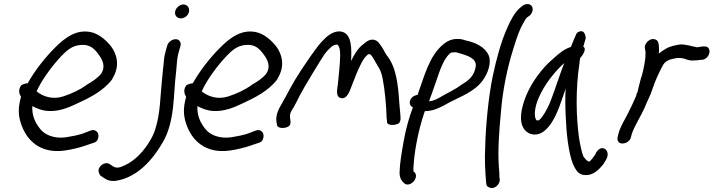

<svg xmlns="http://www.w3.org/2000/svg" viewBox="-20 -716 3531 950"><path d="M536 -327C577 -392 556 -451 530 -486C507 -515 475 -544 438 -555C362 -576 301 -530 251 -479C205 -433 154 -370 117 -304C101 -303 90 -297 85 -294C67 -269 77 -248 84 -237C69 -183 70 -147 83 -107C111 -19 181 45 299 29C334 24 368 16 398 6L439 -8C449 -10 455 -15 459 -18C473 -40 467 -60 456 -67C450 -72 442 -74 432 -71H431L389 -55C365 -47 339 -42 308 -37C248 -28 201 -49 178 -79C156 -107 137 -142 140 -191C162 -179 187 -169 217 -167C270 -163 321 -184 362 -204C419 -230 493 -266 536 -325ZM161 -264C189 -326 242 -394 282 -437C312 -469 338 -489 374 -493C426 -500 449 -473 471 -442C488 -418 503 -386 481 -352C465 -331 435 -311 408 -296V-295C374 -271 335 -253 293 -239C240 -222 193 -238 161 -264Z M477 153 495 165C513 178 534 182 557 178C659 161 735 75 783 -8C847 -113 837 -250 851 -357C856 -402 854 -425 866 -464L872 -486C879 -503 869 -522 850 -522C831 -522 815 -509 808 -493V-492L801 -468C797 -453 792 -434 791 -415C786 -368 780 -310 776 -258C771 -183 763 -85 724 -23C694 30 648 79 599 101C574 113 558 118 541 108L524 97C510 86 489 93 478 105C460 124 469 142 477 153ZM875 -625C893 -625 911 -639 915 -657C919 -676 908 -694 887 -694C870 -694 851 -678 847 -661C842 -639 857 -625 875 -625Z M1353 -327C1394 -392 1373 -451 1347 -486C1324 -515 1292 -544 1255 -555C1179 -576 1118 -530 1068 -479C1022 -433 971 -370 934 -304C918 -303 907 -297 902 -294C884 -269 894 -248 901 -237C886 -183 887 -147 900 -107C928 -19 998 45 1116 29C1151 24 1185 16 1215 6L1256 -8C1266 -10 1272 -15 1276 -18C1290 -40 1284 -60 1273 -67C1267 -72 1259 -74 1249 -71H1248L1206 -55C1182 -47 1156 -42 1125 -37C1065 -28 1018 -49 995 -79C973 -107 954 -142 957 -191C979 -179 1004 -169 1034 -167C1087 -163 1138 -184 1179 -204C1236 -230 1310 -266 1353 -325ZM978 -264C1006 -326 1059 -394 1099 -437C1129 -469 1155 -489 1191 -493C1243 -500 1266 -473 1288 -442C1305 -418 1320 -386 1298 -352C1282 -331 1252 -311 1225 -296V-295C1191 -271 1152 -253 1110 -239C1057 -222 1010 -238 978 -264Z M1433 -185C1442 -202 1453 -222 1464 -245C1480 -277 1569 -424 1586 -448C1598 -464 1610 -476 1618 -483C1624 -489 1632 -492 1638 -494C1652 -497 1649 -496 1657 -486C1661 -476 1663 -462 1663 -443V-441C1663 -402 1656 -345 1652 -302C1647 -267 1642 -238 1665 -231C1697 -222 1710 -265 1721 -293C1727 -309 1735 -328 1742 -347C1760 -389 1777 -429 1800 -446C1811 -453 1818 -443 1828 -426L1846 -395V-394C1860 -375 1869 -354 1874 -323C1884 -273 1892 -188 1893 -128L1894 -129L1895 -111C1898 -92 1941 -96 1955 -107C1959 -113 1961 -119 1962 -126V-127L1961 -148C1960 -159 1958 -177 1956 -203C1950 -296 1941 -385 1893 -443C1881 -461 1874 -480 1859 -498C1843 -523 1813 -531 1780 -499C1752 -479 1734 -449 1717 -414C1720 -472 1721 -541 1678 -557C1647 -569 1615 -550 1593 -531C1579 -518 1564 -502 1548 -481C1531 -459 1506 -423 1472 -372C1420 -293 1410 -265 1376 -206C1358 -176 1343 -147 1348 -112L1351 -96C1356 -77 1400 -80 1413 -95C1418 -102 1418 -111 1417 -119L1415 -134C1413 -152 1418 -162 1432 -184Z M2018 -188 2023 -185C2004 -135 1988 -77 1978 -21C1968 36 1958 90 1957 138C1957 165 1967 179 1979 190C2007 216 2057 164 2031 136H2030L2026 132C2024 123 2027 100 2028 82C2034 14 2052 -75 2076 -148L2082 -166C2131 -166 2168 -190 2207 -211C2256 -237 2329 -262 2370 -320C2394 -353 2413 -407 2398 -442C2379 -485 2331 -506 2284 -516C2271 -520 2258 -525 2237 -523C2217 -523 2194 -514 2176 -499C2103 -441 2079 -336 2046 -246H2042C2034 -244 2024 -240 2019 -234C2002 -217 2006 -197 2017 -188ZM2225 -457C2238 -459 2243 -455 2258 -451C2294 -441 2339 -426 2334 -388C2327 -341 2301 -320 2267 -299H2266C2232 -272 2189 -254 2149 -230C2134 -222 2120 -216 2103 -215C2107 -226 2111 -239 2116 -251C2142 -320 2160 -394 2191 -435C2205 -452 2209 -457 2224 -457Z M2398 210C2423 225 2453 199 2453 173V172L2451 160C2451 151 2451 132 2448 105C2443 30 2449 -65 2459 -166C2467 -267 2489 -377 2520 -475C2540 -539 2550 -570 2575 -612C2582 -624 2586 -629 2587 -629L2588 -630L2601 -639C2608 -645 2613 -654 2615 -663C2619 -682 2607 -696 2590 -696C2581 -696 2571 -692 2565 -687L2554 -678C2526 -655 2505 -613 2489 -576C2460 -512 2437 -428 2418 -339C2396 -233 2383 -86 2381 4C2377 78 2381 132 2385 185C2387 207 2392 207 2398 210Z M2866 -485C2870 -498 2874 -514 2878 -526C2878 -542 2870 -569 2847 -560C2840 -558 2835 -554 2832 -549C2826 -536 2814 -508 2805 -484C2769 -472 2745 -451 2713 -422C2663 -379 2612 -312 2583 -242C2557 -177 2546 -113 2575 -75C2597 -46 2642 -39 2679 -73C2730 -119 2752 -202 2779 -278C2776 -234 2777 -187 2779 -143C2782 -61 2792 37 2815 96C2827 122 2838 140 2857 147C2910 163 2948 119 2967 94L2980 72C3006 25 2950 -12 2925 49L2911 68C2907 73 2897 85 2894 84L2893 83H2892C2888 82 2877 74 2866 57C2858 35 2851 4 2845 -34C2831 -136 2827 -270 2847 -402C2848 -413 2849 -421 2851 -430C2860 -437 2886 -475 2866 -485ZM2772 -404C2748 -344 2728 -277 2705 -218C2690 -178 2655 -118 2642 -120C2641 -120 2638 -120 2634 -121C2620 -140 2626 -188 2645 -231C2674 -300 2728 -365 2772 -404Z M3455 -420C3497 -427 3505 -491 3462 -486H3454C3446 -484 3439 -484 3427 -482C3426 -482 3424 -483 3421 -484L3405 -487C3397 -489 3391 -491 3384 -492L3366 -495C3345 -499 3325 -492 3310 -489H3309L3289 -482H3288C3272 -474 3256 -464 3240 -451C3241 -472 3244 -511 3226 -519C3199 -534 3165 -501 3171 -476C3172 -467 3174 -465 3174 -456C3175 -433 3170 -403 3163 -371C3160 -358 3157 -345 3154 -336L3153 -335C3149 -318 3145 -305 3141 -289L3137 -272C3136 -266 3136 -265 3133 -258C3127 -243 3128 -248 3128 -242C3115 -212 3100 -180 3085 -151C3070 -122 3050 -90 3041 -58L3036 -38C3033 -24 3038 -6 3059 -6C3078 -6 3095 -18 3101 -33V-34L3106 -53C3120 -95 3150 -139 3171 -186V-187C3182 -215 3199 -245 3208 -275C3215 -295 3223 -317 3230 -332L3242 -358L3256 -386C3267 -409 3283 -419 3306 -424L3319 -427C3332 -430 3347 -430 3360 -427C3373 -425 3388 -414 3415 -417C3425 -417 3435 -418 3447 -420Z"/></svg>

Font: Stray Cat
Style: ExBdCnObl
Weight: 800
Version: Version 1.0